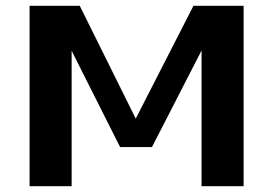

<svg xmlns="http://www.w3.org/2000/svg" viewBox="-20 -642 942 662"><path d="M227 0H82V-622H255L448 -233L647 -622H820V0H675V-468L504 -135H394L227 -467Z"/></svg>

Font: Sarpanch
Style: Bold
Weight: 700
Designer: Manushi Parikh (Devanagari and Latin), Jyotish Sonowal (Devanagari)
Foundry: Indian Type Foundry
Version: Version 2.004;PS 1.0;hotconv 1.0.78;makeotf.lib2.5.61930; tt